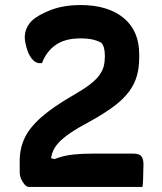

<svg xmlns="http://www.w3.org/2000/svg" viewBox="-20 -740 640 760"><path d="M299 -720Q355 -720 398 -706.5Q441 -693 471 -667.5Q501 -642 516 -606.5Q531 -571 531 -526V-511Q531 -473 522 -440.5Q513 -408 491.5 -378.5Q470 -349 432.5 -320.5Q395 -292 339 -261Q288 -234 257.5 -213Q227 -192 210.5 -173.5Q194 -155 187.5 -135.5Q181 -116 179 -92L165 -118L218 -105L163 -94Q187 -108 213 -116.5Q239 -125 272 -128.5Q305 -132 349 -132H508Q530 -132 539 -122Q548 -112 548 -87Q548 -82 547.5 -73.5Q547 -65 547 -54Q547 -43 546.5 -32Q546 -21 545.5 -12.5Q545 -4 544 0Q542 0 517 0Q492 0 453 0Q414 0 368.5 0Q323 0 276.5 0Q230 0 190.5 0Q151 0 125.5 0Q100 0 95 0Q86 0 77.5 -9.5Q69 -19 63.5 -32Q58 -45 58 -58V-104Q58 -152 77.5 -193.5Q97 -235 143.5 -276Q190 -317 270 -363Q310 -386 335 -405Q360 -424 373 -442Q386 -460 390.5 -477.5Q395 -495 395 -515V-521Q395 -536 392 -548.5Q389 -561 382 -570Q369 -578 349 -583Q329 -588 298 -588Q238 -588 201 -562.5Q164 -537 146 -490H134Q122 -492 113 -500Q104 -508 97.5 -520Q91 -532 87 -545Q83 -558 80.5 -570.5Q78 -583 78 -591Q78 -611 85 -627Q92 -643 105 -657Q132 -682 182.5 -701Q233 -720 299 -720Z"/></svg>

Font: Rec Mono Semicasual
Style: Bold
Weight: 700
Version: Version 1.085; ttfautohint (v1.8.4.7-5d5b)